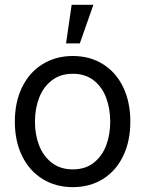

<svg xmlns="http://www.w3.org/2000/svg" viewBox="-20 -771 607 802"><path d="M42 -262.7Q42 -344.7 72.3 -406.7Q102.5 -468.8 157.7 -502.9Q212.9 -537.1 284.2 -537.1Q355.5 -537.1 410.2 -502.9Q464.8 -468.8 494.6 -406.7Q524.4 -344.7 524.4 -262.7Q524.4 -181.6 494.6 -119.6Q464.8 -57.6 410.2 -23.4Q355.5 10.7 284.2 10.7Q212.9 10.7 157.7 -23.4Q102.5 -57.6 72.3 -119.6Q42 -181.6 42 -262.7ZM440.4 -262.7Q440.4 -317.4 423.3 -362.8Q406.2 -408.2 371.1 -435.5Q335.9 -462.9 284.2 -462.9Q232.4 -462.9 196.8 -435.5Q161.1 -408.2 143.6 -362.8Q126 -317.4 126 -262.7Q126 -208 143.6 -163.1Q161.1 -118.2 196.8 -90.8Q232.4 -63.5 284.2 -63.5Q335.9 -63.5 371.1 -90.8Q406.2 -118.2 423.3 -163.1Q440.4 -208 440.4 -262.7ZM279.3 -751H370.1L313.5 -589.8H255.9Z"/></svg>

Font: Pretendard JP Variable
Style: Regular
Weight: 400
Designer: Base glyphs from Inter by Rasmus Andersson; Hangul glyphs from Noto Sans CJK(Source Han Sans) by Jang Soo-young and Kang
Foundry: Kil Hyung-jin
Version: Version 1.307;Glyphs 3.2 (3192)